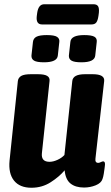

<svg xmlns="http://www.w3.org/2000/svg" viewBox="-20 -874 523 903"><path d="M128 9Q73 9 46 -24.5Q19 -58 25 -119L64 -493Q66 -509 80 -517Q94 -525 125 -525H158Q189 -525 202 -517Q215 -509 213 -493L177 -153Q173 -113 213 -113Q230 -113 250 -122Q270 -131 283 -145L320 -493Q323 -525 380 -525H416Q473 -525 470 -493L429 -129Q426 -108 442 -108Q447 -108 454 -111.5Q461 -115 465 -115Q471 -115 473 -108.5Q475 -102 472 -84Q470 -70 468 -56.5Q466 -43 462 -32Q456 -13 430 -2.5Q404 8 375 8Q335 8 311.5 -11Q288 -30 284 -73Q259 -43 218.5 -17Q178 9 128 9ZM363 -581Q329 -581 316 -589Q303 -597 304 -613L311 -677Q314 -709 376 -709Q410 -709 423.5 -701.5Q437 -694 435 -677L428 -613Q425 -581 363 -581ZM187 -581Q153 -581 140 -589Q127 -597 128 -613L135 -677Q137 -694 152 -701.5Q167 -709 200 -709Q236 -709 248.5 -700.5Q261 -692 259 -677L252 -613Q249 -581 187 -581ZM178 -759Q148 -759 153 -799L155 -814Q161 -854 188 -854H420Q435 -854 441 -845Q447 -836 445 -814L443 -799Q440 -778 433 -768.5Q426 -759 410 -759Z"/></svg>

Font: Asap Condensed
Style: Bold Italic
Weight: 700
Width: 3
Italic angle: -6°
Designer: Pablo Cosgaya
Foundry: Omnibus-Type
Version: Version 3.001; ttfautohint (v1.8.4.7-5d5b)